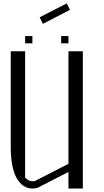

<svg xmlns="http://www.w3.org/2000/svg" viewBox="-20 -1088 602 1108"><path d="M365.2 -1068.4 383.8 -1031.2 227.5 -950.2 209 -988.3ZM375 -879.9V-837.9H333V-879.9ZM167 -879.9V-837.9H125V-879.9ZM458 -792V0H375V-95.7L196.3 -3.9Q178.7 0 167 0Q110.4 0 75.2 -61.5Q42 -124 42 -240.2V-792H125V-63.5Q144.5 -42 167 -42Q176.8 -42 180.7 -43L375 -142.6V-792Z"/></svg>

Font: wanta
Style: Medium
Weight: 500
Version: Version 0.91